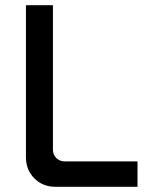

<svg xmlns="http://www.w3.org/2000/svg" viewBox="-20 -720 563 740"><path d="M194 0Q145 0 112.5 -32.5Q80 -65 80 -114V-700H184V-143Q184 -124 197 -111Q210 -98 229 -98H510V0Z"/></svg>

Font: SUSE Thin Medium
Style: Regular
Weight: 500
Version: Version 1.000